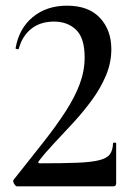

<svg xmlns="http://www.w3.org/2000/svg" viewBox="-20 -656 485 676"><path d="M39 0Q35 0 29.5 -9.5Q24 -19 28 -23Q86 -96 132.5 -155Q179 -214 211.5 -264.5Q244 -315 261 -361Q278 -407 278 -454Q278 -522 248 -551Q218 -580 170 -580Q122 -580 90 -554.5Q58 -529 46 -484Q45 -482 39.5 -483Q34 -484 35 -487Q47 -556 95.5 -596Q144 -636 216 -636Q292 -636 332 -593Q372 -550 372 -483Q372 -435 353 -390Q334 -345 303.5 -303.5Q273 -262 238 -224Q203 -186 170.5 -151.5Q138 -117 116 -88Q112 -81 121 -81Q201 -81 251.5 -83Q302 -85 329.5 -92Q357 -99 367 -113Q377 -127 378 -151Q378 -154 383.5 -154Q389 -154 389 -151V-11Q389 -7 387 -3.5Q385 0 380 0Q330 0 271 0Q212 0 152 0Q92 0 39 0Z"/></svg>

Font: Cormorant Infant Light SemiBold
Style: Regular
Weight: 600
Version: Version 4.001